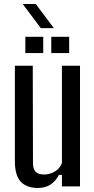

<svg xmlns="http://www.w3.org/2000/svg" viewBox="-20 -927 469 955"><path d="M169 8Q113 8 83.5 -23Q54 -54 54 -125V-600H143L144 -117Q144 -87 157 -73Q170 -59 200 -59Q228 -59 253 -74Q278 -89 288 -116V-600H378V0H288V-57H273Q255 -23 229 -7.5Q203 8 169 8ZM235 -663V-744H324V-663ZM106 -663V-744H195V-663ZM93 -907H158L248 -787H183Z"/></svg>

Font: Big Shoulders Text Medium
Style: Regular
Weight: 500
Designer: Patric King
Foundry: XO Type Co
Version: Version 1.000; ttfautohint (v1.8.2)